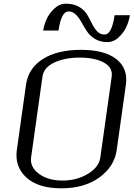

<svg xmlns="http://www.w3.org/2000/svg" viewBox="-20 -1020 724 1040"><path d="M523.4 -167 585 -604.5Q591.8 -654.3 542.5 -681.2Q493.2 -708 412.1 -708Q331.1 -708 273.9 -681.2Q216.8 -654.3 210 -604.5L148.4 -167Q141.6 -115.2 190.9 -78.6Q240.2 -42 318.4 -42Q396.5 -42 456.5 -78.6Q516.6 -115.2 523.4 -167ZM612.3 -208Q599.6 -118.2 518.6 -59.1Q437.5 0 312.5 0Q185.5 0 122.1 -59.1Q58.6 -118.2 71.3 -208L121.1 -562.5Q133.8 -650.4 211.9 -700.2Q290 -750 418 -750Q546.9 -750 610.4 -699.7Q673.8 -649.4 662.1 -562.5ZM683.6 -937.5Q679.7 -910.2 666.5 -878.9Q653.3 -847.7 625 -819.8Q596.7 -792 561.5 -792Q522.5 -792 494.6 -809.1Q466.8 -826.2 450.7 -850.6Q434.6 -875 421.4 -899.4Q408.2 -923.8 391.1 -940.9Q374 -958 351.6 -958Q311.5 -958 296.9 -854.5H213.9Q217.8 -881.8 231 -913.1Q244.1 -944.3 272.9 -972.2Q301.8 -1000 336.9 -1000Q378.9 -1000 408.2 -982.9Q437.5 -965.8 452.1 -940.9Q466.8 -916 478.5 -891.6Q490.2 -867.2 506.3 -850.1Q522.5 -833 545.9 -833Q585.9 -833 600.6 -937.5Z"/></svg>

Font: okolaks
Style: RegularItalic
Weight: 500
Italic angle: -8°
Version: Version 000.6.0